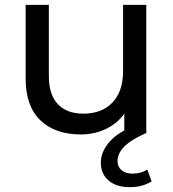

<svg xmlns="http://www.w3.org/2000/svg" viewBox="-20 -550 717 794"><path d="M585 -530V0H494V-80Q465 -39 417.5 -16.5Q370 6 314 6Q208 6 147 -52.5Q86 -111 86 -225V-530H182V-236Q182 -159 219 -119.5Q256 -80 325 -80Q401 -80 445 -126Q489 -172 489 -256V-530ZM397 123Q397 79 431 38.5Q465 -2 540 -32L585 0Q521 28 493.5 56.5Q466 85 466 116Q466 140 483 154Q500 168 527 168Q564 168 589 151L607 200Q569 224 517 224Q461 224 429 196.5Q397 169 397 123Z"/></svg>

Font: Idrija
Style: Regular
Weight: 500
Designer: Julieta Ulanovsky
Foundry: Julieta Ulanovsky
Version: Version 7.200